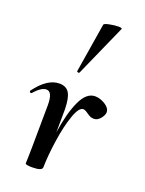

<svg xmlns="http://www.w3.org/2000/svg" viewBox="-151 -801 664 878"><g transform="rotate(20 181.5 -362.0)"><path d="M353 -346Q353 -331 339 -314Q325 -297 308 -297Q297 -297 289.5 -300.5Q282 -304 272 -311Q257 -322 248 -322Q227 -322 208.5 -269.5Q190 -217 179 -142.5Q168 -68 167 -10Q167 8 119 8Q87 8 85 1Q85 -3 86 -26Q87 -49 87 -74L89 -284Q89 -349 59 -349Q34 -349 1 -311Q-1 -309 -2 -309Q-6 -309 -8.5 -312.5Q-11 -316 -9 -319Q47 -395 106 -395Q139 -395 153.5 -371.5Q168 -348 169 -293L168 -180Q182 -277 209.5 -336.5Q237 -396 279 -396Q303 -396 327.5 -381Q352 -366 353 -346ZM170 -471Q167 -471 164 -473Q161 -475 162 -476L201 -716Q202 -722 226.5 -727Q251 -732 271 -732Q278 -732 283 -730.5Q288 -729 287 -727L174 -473Q172 -471 170 -471Z"/></g></svg>

Font: Cormorant Upright SemiBold
Style: Regular
Weight: 600
Designer: Christian Thalmann (Catharsis Fonts)
Foundry: Catharsis Fonts
Version: Version 3.302